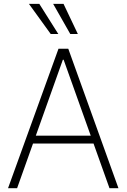

<svg xmlns="http://www.w3.org/2000/svg" viewBox="-20 -982 661 1002"><path d="M69.3 0H22L285.2 -727.5H336.4L598.1 0H551.3L312 -670.4H308.1ZM136.2 -273.9H485.4V-232.9H136.2ZM244.6 -804.7 130.9 -961.9H185.1L284.2 -804.7ZM346.7 -804.7 257.3 -961.9H311.5L386.2 -804.7Z"/></svg>

Font: Inter Tight ExtraLight
Style: Regular
Weight: 250
Designer: Rasmus Andersson
Foundry: rsms
Version: Version 3.004